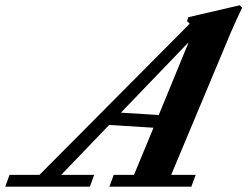

<svg xmlns="http://www.w3.org/2000/svg" viewBox="-93 -696 923 716"><path d="M-73.2 0 -57.6 -43.9H54.2L614.3 -607.4Q611.3 -611.8 604.5 -616.7L608.9 -631.8L800.8 -676.3L810.1 -667.5Q785.2 -616.2 768.1 -575.7L545.4 -43.9H636.7L620.6 0H314.9L331.1 -43.9H406.7L479.5 -219.7L314 -230L135.3 -43.9H258.3L242.2 0ZM600.6 -514.2Q605 -523.4 609.9 -538.1L357.9 -275.9L499 -267.1Z"/></svg>

Font: Elstob 6pt
Style: Italic
Weight: 700
Italic angle: -20°
Designer: Peter S. Baker
Version: Version 1.015